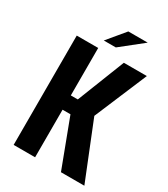

<svg xmlns="http://www.w3.org/2000/svg" viewBox="-181 -813 788 899"><g transform="rotate(30 213.5 -364.0)"><path d="M41.9 0V-591H157.9V-334.5H195.6L296.5 -591H420.9L301 -306.7L424.2 0H297.7L200.6 -257.2H157.9V0ZM163 -634.4 241.3 -728.5H346.2L228 -634.4Z"/></g></svg>

Font: Alumni Sans Thin
Style: Regular
Weight: 100
Designer: Robert E. Leuschke
Foundry: Robert E. Leuschke
Version: Version 1.018